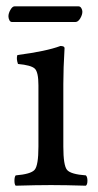

<svg xmlns="http://www.w3.org/2000/svg" viewBox="-20 -588 311 610"><path d="M219.7 -518.1H18.1Q12.7 -518.1 9.8 -523.9Q6.8 -529.8 6.8 -536.1Q6.8 -545.9 13.2 -556.9Q19.5 -567.9 26.4 -567.9H229Q234.9 -567.9 238.3 -562.3Q241.7 -556.6 241.7 -550.8Q241.7 -541 234.9 -529.5Q228 -518.1 219.7 -518.1ZM181.2 -122.1Q181.2 -62 193.1 -48.1Q205.1 -34.2 252.9 -30.8Q257.8 -25.9 257.8 -13.9Q257.8 -2 252.9 2Q187 0 142.1 0Q96.2 0 29.8 2Q25.9 -2 25.9 -13.9Q25.9 -25.9 29.8 -30.8Q77.6 -34.7 89.8 -48.3Q102.1 -62 102.1 -122.1V-316.9Q102.1 -358.9 90.6 -369.9Q79.1 -380.9 37.1 -384.8Q31.2 -401.9 35.2 -413.1Q127.9 -425.3 171.9 -441.9Q185.1 -441.9 185.1 -435.1Q181.2 -371.1 181.2 -321.3Z"/></svg>

Font: Linux Libertine O
Style: Regular
Weight: 400
Designer: Philipp H. Poll
Foundry: Philipp H. Poll
Version: Version 5.3.0